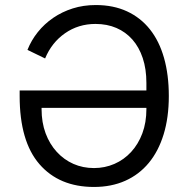

<svg xmlns="http://www.w3.org/2000/svg" viewBox="-20 -730 748 762"><path d="M58 -371H561V-401Q561 -456 546.5 -499.5Q532 -543 505.5 -573Q479 -603 442 -619Q405 -635 359 -635Q291 -635 238 -598Q185 -561 159 -498L89 -532Q104 -570 130 -602.5Q156 -635 191 -659Q226 -683 268.5 -696.5Q311 -710 360 -710Q430 -710 484 -685Q538 -660 575 -613.5Q612 -567 631 -500Q650 -433 650 -349Q650 -264 629.5 -197Q609 -130 570.5 -83.5Q532 -37 477 -12.5Q422 12 353 12Q215 12 136.5 -78.5Q58 -169 58 -349ZM353 -63Q396 -63 434 -79.5Q472 -96 500.5 -127Q529 -158 545 -201Q561 -244 561 -297V-302H145V-297Q145 -244 161 -201Q177 -158 205.5 -127Q234 -96 271.5 -79.5Q309 -63 353 -63Z"/></svg>

Font: IBM Plex Sans
Style: Regular
Weight: 400
Designer: Mike Abbink, Paul van der Laan, Pieter van Rosmalen
Foundry: Bold Monday
Version: Version 3.005